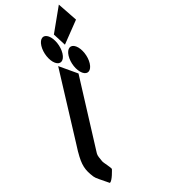

<svg xmlns="http://www.w3.org/2000/svg" viewBox="-714 -1397 1471 1570"><g transform="rotate(20 21.5 -612.5)"><path d="M-427.2 -983.3 -314 -936.3 -299.1 -1160.2 -473 -1227.4ZM-459.9 -954C-510.9 -954 -525.4 -913 -492.3 -862C-459.3 -811 -391.7 -770 -340.7 -770C-289.7 -770 -275.3 -811 -308.3 -862C-341.4 -913 -408.9 -954 -459.9 -954ZM-222.9 -954C-273.9 -954 -288.4 -913 -255.3 -862C-222.3 -811 -154.7 -770 -103.7 -770C-52.7 -770 -38.3 -811 -71.3 -862C-104.4 -913 -171.9 -954 -222.9 -954ZM-306.2 -753H-129.2L234.8 -191C246.6 -173 269.8 -161.8 297.5 -145C312.7 -135.7 379 -124 394.3 -113C394.3 -113 432.5 -21.3 417.6 0C333.5 0 297.3 4.3 273.6 -3C189.2 -28.9 150.2 -57.6 88.1 -148L87.6 -148L75.6 -166.5C68.9 -176.7 62 -187.5 54.6 -199L54 -200Z"/></g></svg>

Font: Hussar
Style: BdOpOblSeven
Weight: 700
Foundry: Cannot Into Space Fonts
Version: Version 2.00